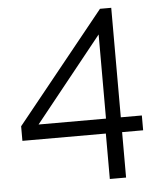

<svg xmlns="http://www.w3.org/2000/svg" viewBox="-52 -755 672 800"><g transform="rotate(-5 284.5 -355.0)"><path d="M375 0V-190H26V-251L396 -710H443V-252H531V-190H443V0ZM99 -252H381V-604Z"/></g></svg>

Font: PTCRaleway
Style: Regular
Weight: 400
Designer: Matt McInerney, Pablo Impallari, Rodrigo Fuenzalida
Foundry: Matt McInerney, Pablo Impallari, Rodrigo Fuenzalida
Version: Version 3.000g; ttfautohint (v1.5) -l 8 -r 28 -G 28 -x 14 -D